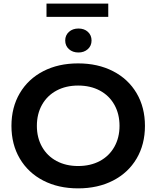

<svg xmlns="http://www.w3.org/2000/svg" viewBox="-20 -1027 860 1057"><path d="M778 -334Q778 -232 732 -154Q686 -76 602.5 -33Q519 10 410 10Q301 10 218 -33Q135 -76 89 -154Q43 -232 43 -334Q43 -436 89 -514Q135 -592 218 -635Q301 -678 410 -678Q519 -678 602.5 -635Q686 -592 732 -514Q778 -436 778 -334ZM638 -334Q638 -400 609.5 -450.5Q581 -501 529.5 -528.5Q478 -556 410 -556Q343 -556 291.5 -528.5Q240 -501 211.5 -450.5Q183 -400 183 -334Q183 -269 211.5 -218.5Q240 -168 291.5 -140.5Q343 -113 410 -113Q478 -113 529.5 -140.5Q581 -168 609.5 -218.5Q638 -269 638 -334ZM339 -804Q339 -833 359.5 -851.5Q380 -870 412 -870Q444 -870 464 -851.5Q484 -833 484 -804Q484 -775 463.5 -756.5Q443 -738 412 -738Q380 -738 359.5 -756.5Q339 -775 339 -804ZM236 -1007H576V-934H236Z"/></svg>

Font: Madhuban SemiBold
Style: Regular
Weight: 600
Designer: jaikishan Patel
Foundry: MagicType
Version: Version 1.000